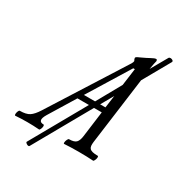

<svg xmlns="http://www.w3.org/2000/svg" viewBox="-260 -848 1012 1089"><g transform="rotate(30 245.5 -303.5)"><path d="M-62 2.9Q-65.9 1.5 -65.7 -6.8Q-65.4 -15.1 -61.5 -24.7Q-57.6 -34.2 -53.2 -34.2Q-12.2 -34.2 9.3 -48.3Q30.8 -62.5 53.2 -98.1L361.8 -585Q368.2 -596.2 368.2 -603Q368.2 -604.5 363.8 -611.8L362.8 -615.2Q361.8 -618.7 361.8 -621.1Q361.8 -627.4 383.8 -636.2Q423.8 -654.8 439.9 -664.1Q460.9 -675.8 470.2 -675.8Q477.1 -675.8 477.1 -665Q473.1 -650.9 465.8 -607.9L527.8 -716.8Q531.2 -720.7 538.8 -720.7Q546.4 -720.7 552.7 -716.1Q559.1 -711.4 556.2 -705.1L456.1 -527.8L397.9 -90.8Q396 -76.2 397 -65.4Q397.9 -54.7 403.8 -47.9Q409.7 -41 422.6 -37.6Q435.5 -34.2 458 -34.2Q461.9 -32.7 461.4 -24.4Q460.9 -16.1 456.5 -6.6Q452.1 2.9 448.2 2.9Q405.3 0 353 0Q300.8 0 257.8 2.9Q254.4 1.5 255.1 -6.8Q255.9 -15.1 260.5 -24.7Q265.1 -34.2 269 -34.2Q302.2 -34.2 315.2 -47.1Q328.1 -60.1 332 -90.8L354 -258.8H303.2L94.2 111.8Q91.3 115.2 85 113.5Q78.6 111.8 72.8 106.9Q66.9 102.1 68.8 98.1L270 -258.8H194.8L90.8 -88.9Q58.1 -34.2 103 -34.2Q106.9 -32.7 106.7 -24.4Q106.4 -16.1 102.5 -6.6Q98.6 2.9 94.2 2.9Q55.7 0 16.1 0Q-22.9 0 -62 2.9ZM383.8 -564.9 216.8 -293.9H290L378.9 -453.1L394 -564.9ZM323.2 -293.9H357.9L369.1 -375Z"/></g></svg>

Font: Junicode SmCond
Style: Italic
Weight: 400
Width: 4
Italic angle: -11°
Designer: Peter S. Baker
Version: Version 2.206